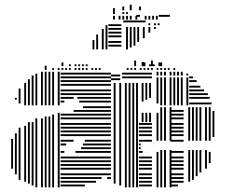

<svg xmlns="http://www.w3.org/2000/svg" viewBox="-20 -804 975 824"><path d="M36 -80H28V-208H36ZM52 -56H44V-232H52ZM52 -376H44V-384H52ZM68 -32H60V-256H68ZM68 -360H60V-424H68ZM92 -24H84V-264H92ZM92 -352H84V-448H92ZM108 -16H100V-280H108ZM108 -352H100V-464H108ZM124 -8H116V-280H124ZM124 -352H116V-480H124ZM140 0H132V-296H140ZM140 -352H132V-488H140ZM164 0H156V-296H164ZM164 -352H156V-496H164ZM180 0H172V-304H180ZM180 -352H172V-496H180ZM196 0H188V-304H196ZM196 -352H188V-496H196ZM212 0H204V-312H212ZM212 -352H204V-496H212ZM236 0H228V-320H236ZM236 -352H228V-496H236ZM344 -4H240V-12H344ZM392 -20H240V-28H392ZM416 -36H240V-44H416ZM456 -36H440V-44H456ZM456 -52H240V-60H456ZM456 -76H240V-84H456ZM456 -92H240V-100H456ZM456 -108H240V-116H456ZM456 -124H240V-132H456ZM256 -148H240V-156H256ZM456 -148H304V-156H456ZM456 -164H328V-172H456ZM264 -180H240V-188H264ZM456 -180H336V-188H456ZM296 -196H240V-204H296ZM456 -196H344V-204H456ZM456 -220H240V-228H456ZM456 -236H240V-244H456ZM456 -252H240V-260H456ZM456 -268H240V-276H456ZM456 -292H240V-300H456ZM456 -308H240V-316H456ZM456 -324H296V-332H456ZM456 -340H336V-348H456ZM256 -364H240V-372H256ZM456 -364H320V-372H456ZM296 -380H240V-388H296ZM456 -380H312V-388H456ZM456 -396H240V-404H456ZM456 -412H240V-420H456ZM456 -436H240V-444H456ZM456 -452H240V-460H456ZM456 -468H240V-476H456ZM456 -484H240V-492H456ZM476 -16H468V-448H476ZM500 -8H492V-448H500ZM496 -460H456V-468H496ZM496 -476H456V-484H496ZM524 0H516V-280H524ZM540 0H532V-280H540ZM556 0H548V-280H556ZM572 0H564V-280H572ZM632 -4H576V-12H632ZM632 -20H576V-28H632ZM632 -36H576V-44H632ZM632 -52H576V-60H632ZM632 -76H576V-84H632ZM632 -92H576V-100H632ZM632 -108H576V-116H632ZM632 -124H576V-132H632ZM592 -148H576V-156H592ZM584 -164H576V-172H584ZM584 -180H576V-188H584ZM632 -196H576V-204H632ZM632 -220H576V-228H632ZM632 -236H576V-244H632ZM632 -252H576V-260H632ZM632 -268H576V-276H632ZM524 -280H516V-448H524ZM540 -280H532V-448H540ZM556 -280H548V-448H556ZM572 -280H564V-448H572ZM596 -280H588V-320H596ZM596 -368H588V-448H596ZM612 -280H604V-320H612ZM612 -376H604V-448H612ZM628 -280H620V-320H628ZM628 -384H620V-448H628ZM632 -468H504V-476H632ZM632 -484H504V-492H632ZM660 0H652V-152H660ZM660 -200H652V-320H660ZM676 0H668V-160H676ZM676 -200H668V-344H676ZM692 0H684V-160H692ZM692 -200H684V-344H692ZM716 0H708V-160H716ZM716 -200H708V-344H716ZM744 -4H712V-12H744ZM768 -20H712V-28H768ZM768 -36H712V-44H768ZM768 -52H712V-60H768ZM768 -76H712V-84H768ZM768 -92H712V-100H768ZM768 -108H712V-116H768ZM768 -124H712V-132H768ZM768 -148H712V-156H768ZM768 -196H712V-204H768ZM768 -220H712V-228H768ZM768 -236H712V-244H768ZM768 -252H712V-260H768ZM768 -268H712V-276H768ZM768 -292H712V-300H768ZM768 -308H712V-316H768ZM768 -324H712V-332H768ZM796 -24H788V-160H796ZM796 -200H788V-344H796ZM812 -32H804V-160H812ZM812 -200H804V-344H812ZM828 -48H820V-160H828ZM828 -200H820V-344H828ZM844 -64H836V-160H844ZM844 -200H836V-344H844ZM868 -80H860V-160H868ZM868 -200H860V-344H868ZM884 -104H876V-152H884ZM884 -200H876V-344H884ZM900 -216H892V-328H900ZM660 -360H652V-472H660ZM676 -352H668V-472H676ZM692 -352H684V-472H692ZM716 -352H708V-472H716ZM732 -352H724V-472H732ZM748 -352H740V-472H748ZM764 -352H756V-472H764ZM788 -352H780V-472H788ZM888 -356H792V-364H888ZM880 -380H792V-388H880ZM872 -396H792V-404H872ZM856 -412H792V-420H856ZM840 -428H792V-436H840ZM824 -452H792V-460H824ZM808 -468H792V-476H808ZM660 -480H652V-496H660ZM676 -480H668V-496H676ZM692 -480H684V-496H692ZM716 -480H708V-496H716ZM732 -480H724V-496H732ZM748 -480H740V-496H748ZM764 -480H756V-496H764ZM788 -480H780V-488H788ZM180 -504H172V-522H180ZM212 -504H204V-512H212ZM236 -504H228V-512H236ZM252 -504H244V-512H252ZM268 -504H260V-512H268ZM284 -504H276V-512H284ZM308 -504H300V-512H308ZM324 -504H316V-512H324ZM340 -504H332V-512H340ZM356 -504H348V-512H356ZM380 -504H372V-512H380ZM396 -504H388V-512H396ZM412 -504H404V-512H412ZM532 -504H524V-512H532ZM548 -504H540V-512H548ZM564 -504H556V-512H564ZM588 -504H580V-512H588ZM604 -504H596V-512H604ZM620 -504H612V-512H620ZM636 -504H628V-512H636ZM660 -504H652V-512H660ZM676 -504H668V-512H676ZM692 -504H684V-512H692ZM708 -504H700V-512H708ZM732 -504H724V-512H732ZM564 -520H556V-544H564ZM604 -520H596V-536H604ZM636 -520H628V-544H636ZM676 -520H668V-536H676ZM252 -520H244V-536H252ZM284 -520H276V-528H284ZM308 -520H300V-528H308ZM324 -520H316V-528H324ZM340 -520H332V-528H340ZM356 -520H348V-528H356ZM596 -520H588V-538H596ZM628 -520H620V-528H628ZM644 -520H636V-528H644ZM668 -520H660V-536H668ZM385 -592H377V-632H385ZM401 -592H393V-656H401ZM425 -592H417V-680H425ZM441 -592H433V-696H441ZM501 -604H445V-612H501ZM501 -620H445V-628H501ZM501 -644H445V-652H501ZM501 -660H445V-668H501ZM501 -676H445V-684H501ZM501 -692H445V-700H501ZM529 -592H521V-688H529ZM545 -600H537V-688H545ZM561 -608H553V-688H561ZM577 -624H569V-688H577ZM601 -640H593V-688H601ZM605 -708H509V-716H605ZM625 -664H617V-688H625ZM649 -680H641V-688H649ZM625 -696H617V-704H625ZM649 -696H641V-704H649ZM665 -696H657V-704H665ZM473 -720H465V-736H473ZM497 -720H489V-736H497ZM513 -720H505V-736H513ZM529 -720H521V-736H529ZM545 -720H537V-736H545ZM569 -720H561V-736H569ZM581 -732H565V-740H581ZM609 -720H601V-736H609ZM625 -720H617V-736H625ZM641 -720H633V-736H641ZM657 -720H649V-736H657ZM709 -732H661V-740H709ZM473 -744H465V-769H473ZM513 -744H505V-752H513ZM529 -744H521V-752H529ZM513 -760H505V-776H513ZM545 -760H537V-784H545ZM585 -760H577V-776H585Z"/></svg>

Font: Rubik Lines
Style: Regular
Weight: 400
Designer: Hubert and Fischer, NaN
Foundry: Hubert and Fischer, NaN
Version: Version 2.201